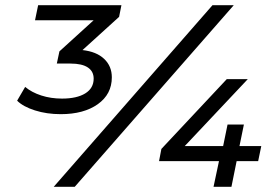

<svg xmlns="http://www.w3.org/2000/svg" viewBox="-20 -720 1074 740"><path d="M439 -655 298 -527Q352 -521 381.5 -493Q411 -465 411 -422Q411 -357 357 -318.5Q303 -280 214 -280Q160 -280 114.5 -294.5Q69 -309 46 -332L77 -385Q102 -364 139 -352Q176 -340 219 -340Q276 -340 308.5 -360Q341 -380 341 -417Q341 -445 318.5 -460Q296 -475 252 -475H199L209 -522L341 -642H115L127 -700H448ZM799 -700H881L268 0H187ZM975 -99H892L872 0H803L824 -99H593L602 -146L854 -415H935L692 -157H840L857 -240H920L903 -157H987Z"/></svg>

Font: Montserrat Alternates Medium
Style: Italic
Weight: 500
Italic angle: -11.3°
Designer: Julieta Ulanovsky
Foundry: Julieta Ulanovsky
Version: Version 7.200